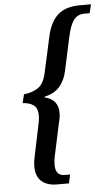

<svg xmlns="http://www.w3.org/2000/svg" viewBox="-59 -799 557 965"><g transform="rotate(-5 219.0 -316.5)"><path d="M189 127Q139 127 111 102Q83 77 83 28Q83 11 85.5 -4.5Q88 -20 93 -41L124 -190Q126 -199 127 -208.5Q128 -218 128 -226Q128 -264 106.5 -279Q85 -294 52 -295L63 -339Q102 -342 133.5 -362Q165 -382 177 -443L215 -616Q231 -690 270.5 -725Q310 -760 382 -760H438L427 -716H400Q366 -716 346.5 -690Q327 -664 314 -602L279 -440Q269 -391 241.5 -359.5Q214 -328 165 -318V-314Q233 -299 233 -229Q233 -216 230.5 -203Q228 -190 225 -179L191 -20Q185 6 185 27Q185 83 231 83H259L249 127Z"/></g></svg>

Font: Noto Serif ExtraCondensed Medium
Style: Italic
Weight: 500
Width: 2
Italic angle: -12°
Designer: Monotype Design Team
Foundry: Monotype Imaging Inc.
Version: Version 2.013; ttfautohint (v1.8.4.7-5d5b)